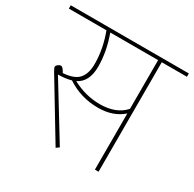

<svg xmlns="http://www.w3.org/2000/svg" viewBox="-163 -841 1015 1004"><g transform="rotate(30 344.5 -338.5)"><path d="M701 -681V-661H549V0H527V-339Q469 -288 379 -288Q274 -288 190 -344Q155 -334 111 -334L310 -9L292 4L86 -337Q76 -354 76 -360Q76 -368 85 -375Q94 -382 102 -382Q114 -382 129 -353Q198 -358 224 -389.5Q250 -421 250 -477Q250 -568 215 -661H-12V-681ZM527 -367V-661H238Q273 -566 273 -475Q273 -382 211 -352Q291 -309 377 -309Q476 -309 527 -367Z"/></g></svg>

Font: FiraGO Thin
Style: Regular
Weight: 100
Designer: bBox Type
Foundry: bBox Type GmbH
Version: Version 1.001;PS 001.001;hotconv 1.0.88;makeotf.lib2.5.64775